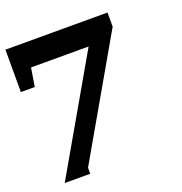

<svg xmlns="http://www.w3.org/2000/svg" viewBox="-149 -780 860 906"><g transform="rotate(-20 281.5 -327.5)"><path d="M151.4 -14.2V16.1H23.4L349.6 -550.8H60.5L45.4 -458H-24.4V-670.9H488.3V-600.1Z"/></g></svg>

Font: Charis SIL APac
Style: Bold
Weight: 700
Foundry: SIL International
Version: Version 5.000